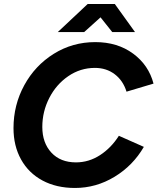

<svg xmlns="http://www.w3.org/2000/svg" viewBox="-20 -921 782 953"><path d="M47 -285Q47 -400 100.5 -498Q154 -596 247 -654Q340 -712 453 -712Q563 -712 640.5 -655Q718 -598 742 -506L608 -466Q591 -521 549.5 -552.5Q508 -584 451 -584Q379 -584 319 -543Q259 -502 224.5 -434.5Q190 -367 190 -291Q190 -212 235 -163.5Q280 -115 357 -115Q421 -115 476.5 -151Q532 -187 570 -247L694 -192Q640 -99 548.5 -43.5Q457 12 352 12Q260 12 191 -25Q122 -62 84.5 -129.5Q47 -197 47 -285ZM415 -901H550L650 -762H537L479 -835L398 -762H267Z"/></svg>

Font: Oak Sans
Style: Bold Italic
Weight: 700
Italic angle: -9.5°
Foundry: Erik Kennedy, Walven
Version: Version 1.000